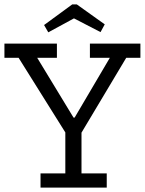

<svg xmlns="http://www.w3.org/2000/svg" viewBox="-24 -847 657 867"><path d="M449 -737 430 -702 310 -764 194 -701 175 -734 302 -827H323ZM610 -586H546L344 -248V-64H458V0H159V-64H271V-249L60 -586H-4V-650H233V-586H144L308 -316H313L472 -586H382V-650H610Z"/></svg>

Font: Zilla Slab
Style: Regular
Weight: 400
Designer: Typotheque.com
Foundry: Typotheque type foundry
Version: Version 1.1; 2017; ttfautohint (v1.6)